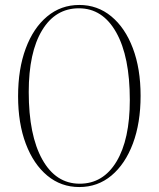

<svg xmlns="http://www.w3.org/2000/svg" viewBox="-20 -745 640 775"><path d="M300 -725Q373.5 -725 429.2 -679Q485 -633 516.2 -550.5Q547.5 -468 547.5 -358.5Q547.5 -248.5 516.5 -165.8Q485.5 -83 430 -36.5Q374.5 10 300 10Q226.5 10 171 -36Q115.5 -82 84.2 -164.5Q53 -247 53 -356.5Q53 -466.5 83.8 -549.2Q114.5 -632 170.2 -678.5Q226 -725 300 -725ZM301.5 -3.5Q396.5 -3.5 450.2 -92.8Q504 -182 504 -341.5Q504 -516.5 449.2 -614Q394.5 -711.5 298.5 -711.5Q203.5 -711.5 149.8 -622.5Q96 -533.5 96 -373.5Q96 -199 150.8 -101.2Q205.5 -3.5 301.5 -3.5Z"/></svg>

Font: Newsreader Display ExtraLight
Style: Regular
Weight: 275
Designer: Hugues Gentile
Foundry: Production Type
Version: Version 1.002